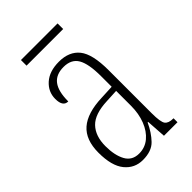

<svg xmlns="http://www.w3.org/2000/svg" viewBox="-206 -738 823 823"><g transform="rotate(-45 205.5 -326.5)"><path d="M154 10Q104 10 72.5 -28.5Q41 -67 41 -147Q41 -225 84.5 -263Q128 -301 218 -304L281 -307V-371Q281 -446 261.5 -479.5Q242 -513 195 -513Q149 -513 127 -484Q105 -455 105 -394Q73 -394 73 -441Q73 -484 106 -513.5Q139 -543 197 -543Q259 -543 290.5 -503.5Q322 -464 322 -367V-105Q322 -52 332.5 -38Q343 -24 371 -24H373V0H291L285 -90H282Q262 -47 234.5 -18.5Q207 10 154 10ZM162 -21Q198 -21 225 -43.5Q252 -66 267 -104.5Q282 -143 282 -191V-281L223 -278Q147 -275 114.5 -241Q82 -207 82 -146Q82 -90 101 -55.5Q120 -21 162 -21ZM87 -629V-663H309V-629Z"/></g></svg>

Font: Noto Serif Myanmar ExtraCondensed ExtraLight
Style: Regular
Weight: 200
Width: 2
Designer: Ben Mitchell and the Monotype Design Team
Foundry: Monotype Imaging Inc.
Version: Version 2.106; ttfautohint (v1.8.4.7-5d5b)